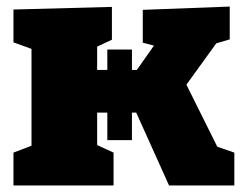

<svg xmlns="http://www.w3.org/2000/svg" viewBox="-20 -565 742 585"><path d="M21 0V-100L76 -121V-416L21 -436V-536L321 -544V-444L276 -423V-352H307V-414H382V-352H397L449 -426L415 -435V-535L680 -545V-445L639 -433L548 -307L642 -118L694 -100V0H495L395 -222H382V-138H307V-222H276V-123L326 -100V0Z"/></svg>

Font: Bitter Black
Style: Regular
Weight: 900
Designer: Sol Matas, and Bitter project Authors
Foundry: Sol Matas
Version: Version 2.001